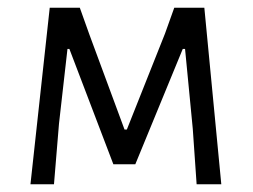

<svg xmlns="http://www.w3.org/2000/svg" viewBox="-20 -478 656 498"><path d="M59 0 109 -458H187L212 -388L303 -142H309L408 -391L432 -458H510L554 0H490L480 -144L460 -351H454L331 -52H274L160 -351H155L133 -157L120 0Z"/></svg>

Font: Alegreya Sans SC
Style: Regular
Weight: 400
Designer: Juan Pablo del Peral
Foundry: Huerta Tipografica
Version: Version 2.007